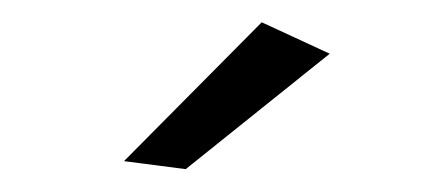

<svg xmlns="http://www.w3.org/2000/svg" viewBox="-20 -766 390 168"><path d="M142.5 -618 88.5 -625 209 -746.5 268.5 -719Z"/></svg>

Font: Argentum Novus Light
Style: Regular
Weight: 300
Designer: Julieta Ulanovsky (font) & Cristiano Sobral (main changes)
Foundry: Julieta Ulanovsky (font) & Cristiano Sobral (main changes)
Version: Version 3.00;November 27, 2020;FontCreator 13.0.0.2655 64-bi